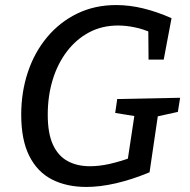

<svg xmlns="http://www.w3.org/2000/svg" viewBox="-20 -730 752 760"><path d="M322 10Q244 10 186 -19.5Q128 -49 96 -112.5Q64 -176 64 -276Q64 -366 90.5 -445Q117 -524 167 -583.5Q217 -643 286 -676.5Q355 -710 440 -710Q493 -710 548 -696.5Q603 -683 659 -658L628 -494H568L567 -615L583 -599Q547 -615 512.5 -622Q478 -629 447 -629Q384 -629 333 -602Q282 -575 245 -526.5Q208 -478 188.5 -414Q169 -350 169 -276Q169 -202 189.5 -157.5Q210 -113 247.5 -92.5Q285 -72 336 -72Q373 -72 413 -81Q453 -90 498 -106L483 -81L514 -286L528 -268L436 -283L444 -338L693 -343L684 -287L593 -267L607 -286L572 -48Q502 -19 439 -4.5Q376 10 322 10Z"/></svg>

Font: Bitter Thin Medium
Style: Italic
Weight: 500
Italic angle: -9°
Version: Version 3.021